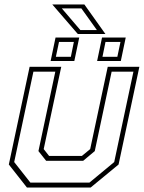

<svg xmlns="http://www.w3.org/2000/svg" viewBox="-20 -839 644 859"><path d="M100.5 0 19.5 -103 112.5 -540H254L175.5 -172L199.5 -141.5H346.5L383.5 -172L462 -540H603.5L510.5 -103L385.5 0ZM116 -22H380L491 -114L577 -518.5H479.5L404 -163L352 -119.5H186.5L152 -163L227.5 -518.5H129.5L43.5 -114ZM414.5 -566 436.5 -671H542.5L520.5 -566ZM206.5 -566 228.5 -671H334.5L312.5 -566ZM230 -585H297L310.5 -651.5H244ZM438.5 -585H505L519 -651.5H452ZM451.5 -687H328L214 -819H357.5ZM413.5 -704.5 344 -801.5H256.5L339.5 -704.5Z"/></svg>

Font: Tourney ExtraLight
Style: Italic
Weight: 250
Italic angle: -12°
Version: Version 1.015